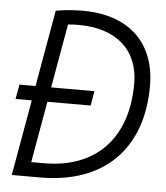

<svg xmlns="http://www.w3.org/2000/svg" viewBox="-51 -749 688 795"><g transform="rotate(5 293.0 -351.5)"><path d="M15.6 -314.9H83L27.3 0H146C409.7 0 565.4 -154.3 565.4 -416.5C565.4 -596.7 452.6 -703.1 261.7 -703.1C221.7 -703.1 184.1 -699.7 149.4 -693.4L93.3 -375.5H26.4ZM103 -60.1 147.9 -314.9H327.6L338.4 -375.5H158.2L205.1 -641.1C219.7 -642.6 234.9 -643.1 249.5 -643.1C406.2 -643.1 499.5 -560.5 499.5 -420.9C499.5 -193.8 371.6 -60.1 156.2 -60.1Z"/></g></svg>

Font: Cascadia Mono NF Light
Style: Italic
Weight: 300
Italic angle: -10°
Monospace: yes
Designer: Aaron Bell
Foundry: Saja Typeworks
Version: Version 2404.023